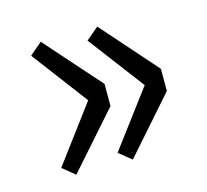

<svg xmlns="http://www.w3.org/2000/svg" viewBox="-65 -512 560 519"><g transform="rotate(-15 214.5 -252.0)"><path d="M171.9 -252 54.2 -408.2 88.9 -438 226.1 -283.2V-221.2L88.9 -65.9L54.2 -94.2ZM330.1 -252 211.9 -408.2 247.1 -438 383.8 -283.2V-221.2L247.1 -65.9L211.9 -94.2Z"/></g></svg>

Font: SourceSansPro-Regular
Style: Regular
Weight: 400
Designer: Paul D. Hunt
Foundry: Adobe Systems Incorporated
Version: Version 1.050;PS Version 1.000;hotconv 1.0.70;makeotf.lib2.5